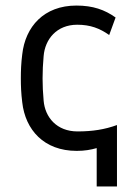

<svg xmlns="http://www.w3.org/2000/svg" viewBox="-20 -531 467 691"><path d="M328 2V140H401V-81C357 -65 313 -58 259 -58C184 -58 142 -109 137 -169C132 -224 132 -274 137 -329C142 -390 184 -442 258 -442C305 -442 339 -429 373 -405L396 -468C357 -496 314 -511 255 -511C138 -511 71 -435 60 -335C56 -304 55 -276 55 -249C55 -222 56 -195 60 -163C71 -64 138 12 256 12C285 12 307 8 328 2Z"/></svg>

Font: Finlandica
Style: Regular
Weight: 400
Designer: Niklas Ekholm, Juho Hiilivirta, Jaakko Suomalainen
Foundry: Helsinki Type Studio
Version: Version 2.000;Glyphs 3.2 (3202)